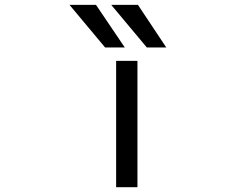

<svg xmlns="http://www.w3.org/2000/svg" viewBox="-20 -778 1040 800"><path d="M463.9 2V-524.4H552.7V2ZM591.8 -580.1 443.4 -757.8H554.7L672.9 -580.1ZM418 -580.1 269.5 -757.8H379.9L500 -580.1Z"/></svg>

Font: GenEi Gothic M Regular
Style: Regular
Weight: 400
Designer: o_tamon (Modified); [Source Han Sans]
Ryoko NISHIZUKA  (kana & ideographs); Paul D. Hunt (Latin, Greek & Cyrillic); Wenl
Version: Version 1.1a;Original Version 1.004